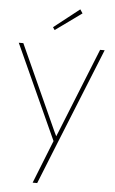

<svg xmlns="http://www.w3.org/2000/svg" viewBox="-63 -778 627 1049"><g transform="rotate(5 250.5 -253.0)"><path d="M157 230 252 -9 257 7 15 -525H40L252 -57Q260 -41 262.5 -35.5Q265 -30 267 -25L258 -20Q262 -31 266.5 -41.5Q271 -52 275 -62L461 -525H486L269 13L182 230ZM204 -611 194 -626 334 -736 348 -715Z"/></g></svg>

Font: Lexend Deca Thin
Style: Regular
Weight: 250
Designer: Bonnie Shaver-Troup, Thomas Jockin
Foundry: Lexend
Version: Version 1.007